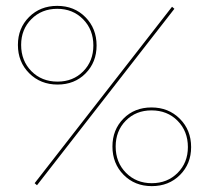

<svg xmlns="http://www.w3.org/2000/svg" viewBox="-20 -631 712 654"><path d="M41 -478Q41 -535 79 -573Q117 -611 175 -611Q233 -611 271 -572.5Q309 -534 309 -476Q309 -419 271.5 -381Q234 -343 176 -343Q118 -343 79.5 -381.5Q41 -420 41 -478ZM98 -7 566 -608 574 -601 106 0ZM298 -476Q298 -530 263 -565.5Q228 -601 175 -601Q122 -601 87 -566Q52 -531 52 -478Q52 -424 87 -388.5Q122 -353 176 -353Q229 -353 263.5 -388Q298 -423 298 -476ZM631 -130Q631 -73 593 -35Q555 3 497 3Q439 3 401 -35.5Q363 -74 363 -132Q363 -189 400.5 -227Q438 -265 496 -265Q554 -265 592.5 -226.5Q631 -188 631 -130ZM374 -132Q374 -78 409 -42.5Q444 -7 497 -7Q550 -7 585 -42Q620 -77 620 -130Q620 -184 585 -219.5Q550 -255 496 -255Q443 -255 408.5 -220Q374 -185 374 -132Z"/></svg>

Font: Ysabeau Hairline
Style: Regular
Weight: 100
Designer: Christian Thalmann (Catharsis Fonts)
Version: Version 0.003